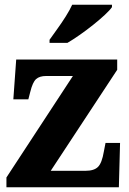

<svg xmlns="http://www.w3.org/2000/svg" viewBox="-20 -786 542 806"><path d="M7 0V-41L286 -467H174Q146 -467 131.5 -454Q117 -441 107 -400L99 -369H36L48 -536H472V-493L193 -69H339Q375 -69 391.5 -85.5Q408 -102 416 -150L423 -186H484L479 0ZM188 -619Q202 -639 220.5 -664.5Q239 -690 256 -717Q273 -744 283 -766H450V-756Q441 -743 420 -723.5Q399 -704 371.5 -682Q344 -660 315.5 -640Q287 -620 263 -606H188Z"/></svg>

Font: Noto Serif Thai SemiCondensed ExtraBold
Style: Regular
Weight: 800
Width: 4
Designer: Monotype Design Team
Foundry: Monotype Imaging Inc.
Version: Version 2.002; ttfautohint (v1.8.4.7-5d5b)